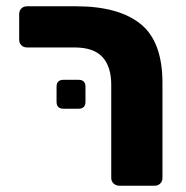

<svg xmlns="http://www.w3.org/2000/svg" viewBox="-20 -591 592 611"><path d="M360 0Q349 0 341.5 -7Q334 -14 334 -25V-321Q334 -379 306 -409.5Q278 -440 217 -440H66Q55 -440 48 -447Q41 -454 41 -465V-546Q41 -557 48 -564Q55 -571 66 -571H222Q357 -571 427 -515Q497 -459 497 -327V-25Q497 -14 490 -7Q483 0 472 0ZM182 -245Q160 -245 160 -267V-315Q160 -337 182 -337H230Q252 -337 252 -315V-267Q252 -245 230 -245Z"/></svg>

Font: Fz Rubik
Style: Bold
Weight: 700
Designer: Hubert and Fischer
Foundry: Hubert and Fischer
Version: Vit hóa bi FontZin.com